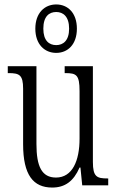

<svg xmlns="http://www.w3.org/2000/svg" viewBox="-20 -834 526 864"><path d="M233 -596C285 -596 326 -634 326 -705C326 -776 285 -814 233 -814C181 -814 139 -776 139 -705C139 -634 181 -596 233 -596ZM233 -631C201 -631 175 -651 175 -705C175 -760 201 -780 233 -780C264 -780 291 -760 291 -705C291 -651 264 -631 233 -631ZM215 10C272 10 311 -18 338 -80H342L350 0H467V-31H464C416 -31 398 -38 398 -105V-536H271V-505H274C324 -505 338 -497 338 -424V-210C338 -111 306 -35 232 -35C168 -35 144 -85 144 -186V-536H15V-505H19C67 -505 84 -497 84 -435V-185C84 -46 130 10 215 10Z"/></svg>

Font: Noto Serif Myanmar ExtraCondensed Light
Style: Regular
Weight: 300
Width: 2
Designer: Ben Mitchell and the Monotype Design Team
Foundry: Monotype Imaging Inc.
Version: Version 2.106